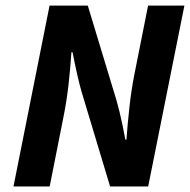

<svg xmlns="http://www.w3.org/2000/svg" viewBox="-20 -672 685 692"><path d="M28.6 0 158.6 -651.8H296.4L400 -309.8Q405.1 -292.2 410.8 -268.9Q416.4 -245.5 421.8 -219.7Q427.2 -194 431.8 -168.7H435.8Q439.6 -223.4 446.4 -285.1Q453.1 -346.8 464.2 -403L513.7 -651.8H644.6L514.1 0H376.8L274.1 -341Q266.4 -367.4 257.9 -405.2Q249.4 -443 241.4 -483.9H237.4Q234 -430.2 227.1 -368.3Q220.1 -306.4 208.6 -249.6L159.1 0Z"/></svg>

Font: Source Sans 3 VF
Style: Italic
Weight: 200
Italic angle: -11°
Designer: Paul D. Hunt
Foundry: Adobe Systems Incorporated
Version: Version 3.042;hotconv 1.0.118;makeotfexe 2.5.65603